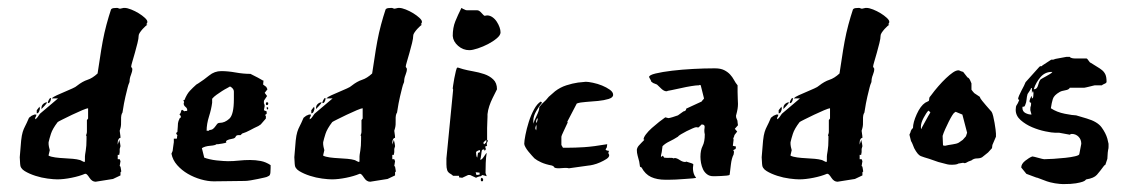

<svg xmlns="http://www.w3.org/2000/svg" viewBox="-20 -441 2856 486"><path d="M195 -1Q181 5 161 9Q141 13 125 13Q116 13 100.5 11Q85 9 69.5 4Q54 -1 42.5 -8Q31 -15 31 -26Q31 -30 30.5 -34.5Q30 -39 30 -43Q32 -71 33.5 -85Q35 -99 37.5 -107Q40 -115 43.5 -121.5Q47 -128 53 -142Q53 -143 55.5 -144.5Q58 -146 60 -148L67 -151H72Q72 -147 70.5 -145.5Q69 -144 69 -141V-139Q73 -141 75.5 -145Q78 -149 81 -153L127 -192H111Q115 -196 124 -200Q133 -204 143.5 -208.5Q154 -213 163 -217Q172 -221 175 -224Q189 -235 201.5 -239Q214 -243 227 -255Q230 -273 233 -294Q236 -315 240 -336.5Q244 -358 249.5 -378.5Q255 -399 261 -417Q263 -420 268 -420.5Q273 -421 276 -421Q278 -421 280 -420Q282 -419 284 -419L293 -421H295Q302 -421 312 -417Q322 -413 331 -407.5Q340 -402 346.5 -396Q353 -390 353 -386Q353 -382 350 -380L353 -378Q352 -378 348.5 -375Q345 -372 341 -367.5Q337 -363 334 -358.5Q331 -354 331 -351Q331 -344 328 -332Q325 -320 321.5 -307.5Q318 -295 315 -285Q312 -275 312 -272L315 -267Q315 -260 311.5 -251.5Q308 -243 308 -235Q308 -233 306.5 -230Q305 -227 303 -219Q301 -211 297.5 -196.5Q294 -182 290 -156Q286 -151 286.5 -137.5Q287 -124 285 -117L283 -110Q283 -108 284 -102.5Q285 -97 285 -92Q282 -92 280 -88.5Q278 -85 278 -81V-75L282 -87Q283 -83 284 -78Q285 -73 285 -71L283 -64V-56Q283 -54 282.5 -53Q282 -52 282 -51V-49H278V-38H283L285 -33L283 -21L285 -19Q285 -18 286 -13.5Q287 -9 287 -7L285 -5V3L266 12L222 19Q213 19 206.5 9Q200 -1 197 -1ZM103 -47Q109 -44 120 -42.5Q131 -41 142.5 -40.5Q154 -40 164.5 -39Q175 -38 182 -36Q183 -36 187.5 -33.5Q192 -31 194 -31Q195 -31 195 -36V-45Q195 -48 197 -59.5Q199 -71 199 -89V-97H198Q198 -100 199 -102Q200 -104 200 -108V-137L203 -141V-167Q200 -167 188 -162Q176 -157 162.5 -150.5Q149 -144 138 -138.5Q127 -133 126 -132Q113 -115 109 -102.5Q105 -90 103 -81V-76Q103 -74 103.5 -72Q104 -70 104 -69L106 -61Q106 -60 104.5 -54.5Q103 -49 103 -47ZM99 -182Q99 -180 93 -173.5Q87 -167 85 -165V-168Q85 -174 89.5 -178Q94 -182 99 -182ZM81 -166Q81 -164 79 -159Q77 -154 73 -154V-162L80 -171ZM108 -193Q109 -193 109 -191Q109 -188 107 -184Q105 -180 102 -180Q101 -180 101 -181Q101 -183 103.5 -188Q106 -193 108 -193Z M510 -112Q516 -112 519.5 -115Q523 -118 525 -121Q527 -124 529.5 -127Q532 -130 536 -130Q549 -130 560.5 -140.5Q572 -151 572 -190V-209Q572 -214 568 -218Q564 -222 562 -222Q561 -221 555 -218Q549 -215 542 -210.5Q535 -206 528 -201Q521 -196 517 -191V-181Q515 -165 509 -146Q503 -127 503 -110H509ZM653 -141 640 -126 634 -122Q623 -117 613 -111.5Q603 -106 593 -103L589 -99H584Q578 -99 576.5 -95Q575 -91 569 -90Q558 -88 555 -86Q552 -84 552 -83Q553 -81 553 -81Q553 -80 549.5 -79Q546 -78 542 -77.5Q538 -77 535 -76.5Q532 -76 533 -76H528Q525 -73 512 -72Q499 -71 491 -66L497 -42Q502 -40 510.5 -38Q519 -36 528 -35Q537 -34 545 -33.5Q553 -33 557 -33Q571 -33 584.5 -34.5Q598 -36 613 -36Q627 -36 640 -33.5Q653 -31 665 -23V-16Q665 -11 664.5 -4.5Q664 2 661 4L657 6Q656 7 649 8.5Q642 10 633 12Q624 14 614.5 15.5Q605 17 600 17Q580 17 560.5 17.5Q541 18 521 18Q506 18 488.5 13Q471 8 455.5 -1Q440 -10 428.5 -23Q417 -36 414 -52L417 -59Q417 -61 418 -67Q419 -73 420 -81V-90H427L428 -91Q428 -97 429 -98Q429 -99 427.5 -100.5Q426 -102 426 -104Q426 -105 429 -107L430 -120Q430 -124 430.5 -129Q431 -134 435 -142L438 -144Q438 -148 434 -152Q437 -153 438 -158Q439 -163 441 -163Q442 -163 442 -162.5Q442 -162 443 -162L447 -159Q448 -160 448 -160H451Q454 -160 454 -162Q454 -167 449.5 -170.5Q445 -174 445 -179Q445 -181 446 -182Q446 -184 445 -185Q444 -186 444 -187L447 -188Q453 -203 460.5 -211Q468 -219 477 -227L482 -230Q496 -239 509.5 -250Q523 -261 540 -261Q557 -261 576.5 -257.5Q596 -254 614 -254Q638 -242 641.5 -239.5Q645 -237 647 -237L646 -227L654 -221L657 -215L650 -206L656 -198L650 -189Q648 -187 648 -184Q648 -181 648 -179L649 -178L650 -173L648 -162L655 -159V-153L651 -150L653 -147ZM655 -182H657Q659 -182 659 -179Q659 -175 655 -175Q653 -175 653 -179Q653 -182 655 -182ZM659 -168Q659 -164 657 -164Q655 -164 655 -168Q655 -170 656 -170Q657 -170 659 -168Z M890 -1Q876 5 856 9Q836 13 820 13Q811 13 795.5 11Q780 9 764.5 4Q749 -1 737.5 -8Q726 -15 726 -26Q726 -30 725.5 -34.5Q725 -39 725 -43Q727 -71 728.5 -85Q730 -99 732.5 -107Q735 -115 738.5 -121.5Q742 -128 748 -142Q748 -143 750.5 -144.5Q753 -146 755 -148L762 -151H767Q767 -147 765.5 -145.5Q764 -144 764 -141V-139Q768 -141 770.5 -145Q773 -149 776 -153L822 -192H806Q810 -196 819 -200Q828 -204 838.5 -208.5Q849 -213 858 -217Q867 -221 870 -224Q884 -235 896.5 -239Q909 -243 922 -255Q925 -273 928 -294Q931 -315 935 -336.5Q939 -358 944.5 -378.5Q950 -399 956 -417Q958 -420 963 -420.5Q968 -421 971 -421Q973 -421 975 -420Q977 -419 979 -419L988 -421H990Q997 -421 1007 -417Q1017 -413 1026 -407.5Q1035 -402 1041.5 -396Q1048 -390 1048 -386Q1048 -382 1045 -380L1048 -378Q1047 -378 1043.5 -375Q1040 -372 1036 -367.5Q1032 -363 1029 -358.5Q1026 -354 1026 -351Q1026 -344 1023 -332Q1020 -320 1016.5 -307.5Q1013 -295 1010 -285Q1007 -275 1007 -272L1010 -267Q1010 -260 1006.5 -251.5Q1003 -243 1003 -235Q1003 -233 1001.5 -230Q1000 -227 998 -219Q996 -211 992.5 -196.5Q989 -182 985 -156Q981 -151 981.5 -137.5Q982 -124 980 -117L978 -110Q978 -108 979 -102.5Q980 -97 980 -92Q977 -92 975 -88.5Q973 -85 973 -81V-75L977 -87Q978 -83 979 -78Q980 -73 980 -71L978 -64V-56Q978 -54 977.5 -53Q977 -52 977 -51V-49H973V-38H978L980 -33L978 -21L980 -19Q980 -18 981 -13.5Q982 -9 982 -7L980 -5V3L961 12L917 19Q908 19 901.5 9Q895 -1 892 -1ZM798 -47Q804 -44 815 -42.5Q826 -41 837.5 -40.5Q849 -40 859.5 -39Q870 -38 877 -36Q878 -36 882.5 -33.5Q887 -31 889 -31Q890 -31 890 -36V-45Q890 -48 892 -59.5Q894 -71 894 -89V-97H893Q893 -100 894 -102Q895 -104 895 -108V-137L898 -141V-167Q895 -167 883 -162Q871 -157 857.5 -150.5Q844 -144 833 -138.5Q822 -133 821 -132Q808 -115 804 -102.5Q800 -90 798 -81V-76Q798 -74 798.5 -72Q799 -70 799 -69L801 -61Q801 -60 799.5 -54.5Q798 -49 798 -47ZM794 -182Q794 -180 788 -173.5Q782 -167 780 -165V-168Q780 -174 784.5 -178Q789 -182 794 -182ZM776 -166Q776 -164 774 -159Q772 -154 768 -154V-162L775 -171ZM803 -193Q804 -193 804 -191Q804 -188 802 -184Q800 -180 797 -180Q796 -180 796 -181Q796 -183 798.5 -188Q801 -193 803 -193Z M1122 0Q1114 -4 1112 -10Q1110 -16 1110 -25V-40L1127 -214Q1127 -215 1126.5 -215.5Q1126 -216 1126 -218Q1126 -217 1127 -225Q1128 -233 1130 -243Q1132 -253 1134 -261.5Q1136 -270 1138 -270Q1140 -270 1145.5 -268Q1151 -266 1152 -266Q1163 -263 1177.5 -260.5Q1192 -258 1205.5 -253.5Q1219 -249 1228.5 -240Q1238 -231 1238 -215L1227 -193Q1222 -183 1218.5 -172.5Q1215 -162 1214 -152Q1214 -151 1214 -145.5Q1214 -140 1213.5 -132.5Q1213 -125 1213 -117Q1213 -109 1213 -103V-87L1215 -85Q1215 -84 1213.5 -81.5Q1212 -79 1212 -76L1213 -73Q1213 -72 1211 -71Q1209 -70 1208 -70L1210 -63Q1209 -63 1209 -62L1207 -59Q1207 -60 1206.5 -60.5Q1206 -61 1206 -62L1203 -63L1200 -61Q1199 -59 1198 -49Q1197 -39 1195 -37H1197Q1200 -37 1205.5 -45.5Q1211 -54 1212 -54Q1210 -43 1209.5 -28.5Q1209 -14 1209 -3L1212 5L1201 2L1197 5Q1195 5 1189 7L1185 9L1170 2H1165L1150 9L1142 8V4H1127ZM1126 -350Q1126 -371 1132.5 -387Q1139 -403 1148 -421L1153 -418Q1154 -418 1156.5 -416.5Q1159 -415 1162 -415H1188Q1193 -415 1199 -408Q1205 -401 1207 -401Q1208 -401 1209.5 -401.5Q1211 -402 1213 -402Q1220 -402 1226.5 -397.5Q1233 -393 1237.5 -386Q1242 -379 1244.5 -372Q1247 -365 1247 -359Q1247 -352 1237.5 -344Q1228 -336 1215.5 -329.5Q1203 -323 1189.5 -318.5Q1176 -314 1168 -314Q1152 -314 1139.5 -325Q1127 -336 1126 -350ZM1185 -56Q1185 -54 1185.5 -49Q1186 -44 1188 -42L1190 -54L1195 -56V-61Q1192 -61 1188.5 -59Q1185 -57 1185 -56ZM1186 2 1194 1V-4L1184 -5ZM1200 9Q1203 11 1203 14Q1203 18 1200 18Q1197 18 1197 14Q1197 9 1200 9ZM1204 -81V-78Q1204 -76 1206 -76L1211 -81V-87Z M1307 -77Q1307 -84 1310 -99.5Q1313 -115 1318.5 -132.5Q1324 -150 1332 -164.5Q1340 -179 1349 -184L1352 -181Q1345 -173 1337.5 -160Q1330 -147 1330 -136V-128Q1332 -135 1338.5 -148.5Q1345 -162 1345 -168V-170Q1353 -180 1357 -183Q1361 -186 1369 -196L1385 -210Q1398 -220 1413.5 -225Q1429 -230 1443 -232L1463 -234Q1469 -234 1481 -231.5Q1493 -229 1504 -224.5Q1515 -220 1523.5 -214Q1532 -208 1532 -201Q1532 -194 1520.5 -190.5Q1509 -187 1494 -185.5Q1479 -184 1463.5 -183Q1448 -182 1440 -179L1416 -133L1417 -131Q1412 -120 1406.5 -108.5Q1401 -97 1401 -95V-74L1405 -67H1414Q1436 -67 1459 -68.5Q1482 -70 1517 -76L1516 -68L1513 -63Q1513 -61 1516.5 -60Q1520 -59 1522 -59Q1520 -57 1520 -54Q1520 -52 1521 -51Q1522 -50 1522 -48Q1522 -43 1515 -38.5Q1508 -34 1499 -30Q1490 -26 1481.5 -24Q1473 -22 1470 -22L1420 -15Q1417 -16 1411 -16Q1406 -16 1402.5 -15.5Q1399 -15 1395 -15Q1384 -15 1382.5 -18Q1381 -21 1377 -22Q1361 -25 1350 -30Q1339 -35 1333 -40Q1331 -42 1326.5 -47Q1322 -52 1317.5 -57.5Q1313 -63 1310 -68.5Q1307 -74 1307 -77ZM1337 -126Q1337 -124 1336 -121Q1335 -118 1335 -116L1337 -111Q1338 -113 1338 -121ZM1339 -130Q1339 -132 1340 -135Q1341 -138 1341 -140V-142Q1337 -139 1337 -132Z M1717 -32Q1735 -27 1735 -25L1734 -16Q1734 -5 1738 3Q1740 7 1742 8Q1742 10 1733.5 10.5Q1725 11 1713.5 12Q1702 13 1690.5 13.5Q1679 14 1672 14H1665Q1643 14 1628 7Q1613 0 1604 -17L1600 -19L1598 -32Q1596 -40 1594 -47Q1592 -54 1592 -62Q1593 -68 1597 -72.5Q1601 -77 1604.5 -80.5Q1608 -84 1610 -86Q1612 -88 1609 -88Q1609 -93 1615 -101Q1621 -109 1630 -117Q1639 -125 1648.5 -132.5Q1658 -140 1664 -144L1672 -142Q1674 -142 1682.5 -144.5Q1691 -147 1696 -149L1710 -159Q1717 -160 1717 -166L1756 -184Q1757 -186 1759.5 -188.5Q1762 -191 1762 -192L1754 -224Q1754 -226 1751 -226Q1750 -226 1750 -225.5Q1750 -225 1749 -225H1747Q1742 -225 1729.5 -223Q1717 -221 1704 -218Q1691 -215 1680.5 -213Q1670 -211 1670 -211Q1669 -210 1667 -210Q1661 -210 1654.5 -216Q1648 -222 1643 -227L1633 -231L1628 -235Q1628 -237 1627 -238.5Q1626 -240 1625 -242L1623 -246Q1623 -251 1639.5 -255Q1656 -259 1681 -262Q1706 -265 1734.5 -266.5Q1763 -268 1787 -268H1790Q1804 -268 1813 -263.5Q1822 -259 1828 -252.5Q1834 -246 1838 -238.5Q1842 -231 1847 -225V-208Q1847 -197 1847.5 -190.5Q1848 -184 1848 -178Q1848 -172 1847 -165.5Q1846 -159 1843 -148Q1843 -143 1845 -139.5Q1847 -136 1847 -132V-131L1848 -124L1840 -115L1846 -108L1839 -99Q1839 -97 1837.5 -94Q1836 -91 1836 -89L1837 -88L1835 -72L1843 -70L1842 -64L1836 -61L1838 -57L1837 -50Q1832 -41 1830 -24Q1828 -7 1827 1Q1826 3 1819.5 3.5Q1813 4 1805.5 4.5Q1798 5 1791.5 5Q1785 5 1785 5Q1776 5 1769.5 0Q1763 -5 1759.5 -12.5Q1756 -20 1754.5 -28.5Q1753 -37 1753 -44Q1753 -61 1758.5 -71.5Q1764 -82 1764 -101Q1762 -109 1763.5 -117.5Q1765 -126 1756 -126Q1754 -124 1751.5 -121.5Q1749 -119 1747 -118Q1746 -119 1742 -119Q1740 -119 1733 -116Q1726 -113 1718 -109Q1710 -105 1703.5 -101Q1697 -97 1696 -95Q1685 -88 1674.5 -83Q1664 -78 1657 -71L1655 -56Q1655 -55 1654 -51.5Q1653 -48 1653 -45L1654 -44L1658 -47L1661 -42Q1668 -41 1675 -41.5Q1682 -42 1685 -40Q1686 -40 1686.5 -40.5Q1687 -41 1688 -41Q1693 -41 1700.5 -36Q1708 -31 1714 -31Q1716 -31 1717 -32Z M2073 -1Q2059 5 2039 9Q2019 13 2003 13Q1994 13 1978.5 11Q1963 9 1947.5 4Q1932 -1 1920.5 -8Q1909 -15 1909 -26Q1909 -30 1908.5 -34.5Q1908 -39 1908 -43Q1910 -71 1911.5 -85Q1913 -99 1915.5 -107Q1918 -115 1921.5 -121.5Q1925 -128 1931 -142Q1931 -143 1933.5 -144.5Q1936 -146 1938 -148L1945 -151H1950Q1950 -147 1948.5 -145.5Q1947 -144 1947 -141V-139Q1951 -141 1953.5 -145Q1956 -149 1959 -153L2005 -192H1989Q1993 -196 2002 -200Q2011 -204 2021.5 -208.5Q2032 -213 2041 -217Q2050 -221 2053 -224Q2067 -235 2079.5 -239Q2092 -243 2105 -255Q2108 -273 2111 -294Q2114 -315 2118 -336.5Q2122 -358 2127.5 -378.5Q2133 -399 2139 -417Q2141 -420 2146 -420.5Q2151 -421 2154 -421Q2156 -421 2158 -420Q2160 -419 2162 -419L2171 -421H2173Q2180 -421 2190 -417Q2200 -413 2209 -407.5Q2218 -402 2224.5 -396Q2231 -390 2231 -386Q2231 -382 2228 -380L2231 -378Q2230 -378 2226.5 -375Q2223 -372 2219 -367.5Q2215 -363 2212 -358.5Q2209 -354 2209 -351Q2209 -344 2206 -332Q2203 -320 2199.5 -307.5Q2196 -295 2193 -285Q2190 -275 2190 -272L2193 -267Q2193 -260 2189.5 -251.5Q2186 -243 2186 -235Q2186 -233 2184.5 -230Q2183 -227 2181 -219Q2179 -211 2175.5 -196.5Q2172 -182 2168 -156Q2164 -151 2164.5 -137.5Q2165 -124 2163 -117L2161 -110Q2161 -108 2162 -102.5Q2163 -97 2163 -92Q2160 -92 2158 -88.5Q2156 -85 2156 -81V-75L2160 -87Q2161 -83 2162 -78Q2163 -73 2163 -71L2161 -64V-56Q2161 -54 2160.5 -53Q2160 -52 2160 -51V-49H2156V-38H2161L2163 -33L2161 -21L2163 -19Q2163 -18 2164 -13.5Q2165 -9 2165 -7L2163 -5V3L2144 12L2100 19Q2091 19 2084.5 9Q2078 -1 2075 -1ZM1981 -47Q1987 -44 1998 -42.5Q2009 -41 2020.5 -40.5Q2032 -40 2042.5 -39Q2053 -38 2060 -36Q2061 -36 2065.5 -33.5Q2070 -31 2072 -31Q2073 -31 2073 -36V-45Q2073 -48 2075 -59.5Q2077 -71 2077 -89V-97H2076Q2076 -100 2077 -102Q2078 -104 2078 -108V-137L2081 -141V-167Q2078 -167 2066 -162Q2054 -157 2040.5 -150.5Q2027 -144 2016 -138.5Q2005 -133 2004 -132Q1991 -115 1987 -102.5Q1983 -90 1981 -81V-76Q1981 -74 1981.5 -72Q1982 -70 1982 -69L1984 -61Q1984 -60 1982.5 -54.5Q1981 -49 1981 -47ZM1977 -182Q1977 -180 1971 -173.5Q1965 -167 1963 -165V-168Q1963 -174 1967.5 -178Q1972 -182 1977 -182ZM1959 -166Q1959 -164 1957 -159Q1955 -154 1951 -154V-162L1958 -171ZM1986 -193Q1987 -193 1987 -191Q1987 -188 1985 -184Q1983 -180 1980 -180Q1979 -180 1979 -181Q1979 -183 1981.5 -188Q1984 -193 1986 -193Z M2285 -107Q2285 -109 2286 -110.5Q2287 -112 2288 -114L2291 -117Q2291 -131 2300.5 -152Q2310 -173 2322 -181L2330 -185Q2332 -186 2332 -189.5Q2332 -193 2333 -195L2337 -200Q2345 -211 2355 -222.5Q2365 -234 2374.5 -243Q2384 -252 2392 -257.5Q2400 -263 2406 -263Q2408 -263 2409.5 -262Q2411 -261 2418 -259L2429 -245Q2433 -244 2436 -237L2439 -230V-214L2442 -210Q2444 -208 2445 -206.5Q2446 -205 2448 -204L2460 -196Q2461 -192 2466 -186Q2471 -180 2476 -174L2490 -158Q2492 -155 2494 -147Q2496 -139 2497.5 -130Q2499 -121 2500 -113.5Q2501 -106 2501 -103V-95L2492 -74L2491 -66L2481 -55L2466 -43Q2461 -40 2453 -40Q2445 -40 2439 -35L2431 -32Q2425 -28 2421 -28Q2420 -28 2419.5 -28.5Q2419 -29 2418 -29L2406 -27Q2402 -24 2389 -24Q2382 -24 2378 -25L2355 -31L2332 -39Q2318 -43 2310.5 -46Q2303 -49 2294 -66Q2292 -71 2290 -76Q2288 -81 2286 -84L2282 -100ZM2367 -73 2372 -72Q2380 -74 2391 -75.5Q2402 -77 2407 -80L2417 -87L2425 -96L2428 -105L2416 -151L2399 -158L2396 -156Q2394 -155 2390 -148.5Q2386 -142 2381.5 -133Q2377 -124 2372.5 -114Q2368 -104 2366 -97ZM2330 -161Q2325 -156 2318 -143Q2311 -130 2311 -120Q2311 -116 2312 -114L2314 -119L2330 -148Q2334 -154 2335 -157Z M2671 25Q2668 25 2662.5 24.5Q2657 24 2650.5 23Q2644 22 2638.5 20.5Q2633 19 2630 18L2606 9Q2604 9 2598 6.5Q2592 4 2578 -1L2565 -17Q2565 -26 2575 -34Q2585 -42 2593 -45Q2594 -45 2598.5 -44Q2603 -43 2608 -41.5Q2613 -40 2617.5 -39Q2622 -38 2623 -38Q2632 -38 2647 -39Q2662 -40 2676.5 -41.5Q2691 -43 2701.5 -45.5Q2712 -48 2712 -51L2717 -77Q2717 -88 2710 -95Q2703 -102 2693 -102Q2690 -102 2688 -100L2661 -105H2651Q2643 -105 2626 -108.5Q2609 -112 2592.5 -119Q2576 -126 2563.5 -137Q2551 -148 2551 -163Q2551 -172 2553.5 -175Q2556 -178 2560 -188L2557 -190Q2557 -193 2559.5 -199Q2562 -205 2565.5 -211.5Q2569 -218 2572 -224Q2575 -230 2576 -233L2611 -272Q2613 -274 2615.5 -273.5Q2618 -273 2618 -275L2641 -290H2646Q2646 -290 2652 -292L2679 -297H2688L2690 -295Q2695 -293 2700.5 -293Q2706 -293 2713 -293H2730Q2732 -293 2735.5 -287.5Q2739 -282 2741 -282Q2750 -276 2757 -272Q2764 -268 2769.5 -263.5Q2775 -259 2778 -252.5Q2781 -246 2781 -234Q2781 -231 2776 -229Q2771 -227 2769 -225H2751Q2750 -225 2746.5 -224Q2743 -223 2738.5 -222Q2734 -221 2730 -220Q2726 -219 2725 -219H2688Q2686 -214 2676.5 -212.5Q2667 -211 2662 -208Q2648 -200 2645 -190.5Q2642 -181 2640 -167Q2655 -157 2675.5 -153Q2696 -149 2704 -149L2731 -141Q2758 -133 2768.5 -118.5Q2779 -104 2783 -90L2786 -77V-69Q2786 -65 2785 -62Q2784 -59 2783 -39L2778 -24L2775 -22Q2764 -7 2756.5 1.5Q2749 10 2730 13Q2729 13 2727.5 15Q2726 17 2720.5 19Q2715 21 2703.5 23Q2692 25 2671 25ZM2568 -168Q2568 -159 2575.5 -155Q2583 -151 2591 -151L2588 -162V-164Q2588 -171 2589 -172Q2590 -173 2590 -181Q2586 -181 2586 -185Q2586 -187 2588 -192Q2590 -197 2592 -198V-192Q2595 -192 2595.5 -197Q2596 -202 2596 -205Q2596 -210 2594 -210L2592 -205V-218H2590Q2589 -215 2586 -210.5Q2583 -206 2581 -203Q2579 -196 2578.5 -189Q2578 -182 2575 -175Q2573 -170 2570.5 -171Q2568 -172 2568 -168ZM2642 -259Q2625 -259 2613.5 -245.5Q2602 -232 2597 -216V-215Q2605 -215 2607.5 -225Q2610 -235 2614 -240Q2615 -241 2619 -243Q2623 -245 2628 -248Q2633 -251 2637.5 -253.5Q2642 -256 2644 -259Z"/></svg>

Font: East Sea Dokdo
Style: Regular
Weight: 400
Designer: YoonDesign Inc.
Foundry: YoonDesign Inc.
Version: Version 1.00